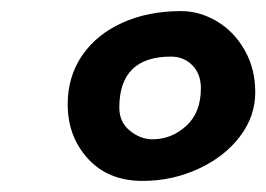

<svg xmlns="http://www.w3.org/2000/svg" viewBox="-20 -744 480 346"><path d="M102 -556Q102 -606 128 -644Q154 -682 200.5 -703Q247 -724 306 -724Q340 -724 371 -705.5Q402 -687 421 -653.5Q440 -620 440 -578Q440 -534 412 -497.5Q384 -461 337 -439.5Q290 -418 237 -418Q175 -418 138.5 -458Q102 -498 102 -556ZM342 -585Q342 -611 326.5 -626.5Q311 -642 288 -642Q195 -642 195 -550Q195 -524 214 -508.5Q233 -493 255 -493Q289 -493 315.5 -517Q342 -541 342 -585Z"/></svg>

Font: Sriracha
Style: Regular
Weight: 400
Designer: Suppakit Chalermlarp
Version: Version 1.002g